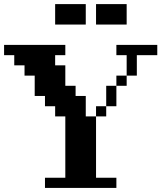

<svg xmlns="http://www.w3.org/2000/svg" viewBox="-20 -920 790 940"><path d="M549.8 -49.8V0H200.2V-49.8H299.8V-350.1H250V-399.9H200.2V-450.2H149.9V-549.8H100.1V-600.1H49.8V-649.9H0V-700.2H299.8V-649.9H250V-600.1H299.8V-500H350.1V-450.2H399.9V-350.1H450.2V-49.8ZM500 -350.1H450.2V-399.9H500V-500H549.8V-549.8H600.1V-649.9H549.8V-700.2H750V-649.9H649.9V-549.8H600.1V-500H549.8V-399.9H500ZM250 -799.8V-899.9H399.9V-799.8ZM450.2 -799.8V-899.9H600.1V-799.8Z"/></svg>

Font: Redaction 50
Style: Bold
Weight: 700
Designer: Jeremy Mickel / Forest Young
Foundry: MCKL
Version: Version 2.001;hotconv 1.0.113;makeotfexe 2.5.65598 DEVELOPME